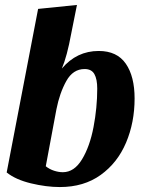

<svg xmlns="http://www.w3.org/2000/svg" viewBox="-20 -736 584 776"><path d="M230 -459Q290 -530 379 -530Q453 -530 488.5 -478.5Q524 -427 524 -338Q524 -241 489.5 -159.5Q455 -78 387 -29Q319 20 222 20Q167 20 105 5Q43 -10 7 -39L134 -700L291 -716L268 -601Q251 -508 230 -459ZM234 -40Q280 -40 311.5 -92Q343 -144 358 -222.5Q373 -301 373 -378Q373 -416 361.5 -436.5Q350 -457 322 -457Q275 -457 248 -408.5Q221 -360 208 -294L165 -64Q180 -52 198.5 -46Q217 -40 234 -40Z"/></svg>

Font: Sansita
Style: Bold Italic
Weight: 700
Italic angle: -11°
Designer: Pablo Cosgaya
Foundry: Omnibus-Type
Version: Version 1.006